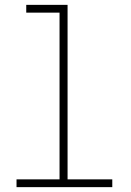

<svg xmlns="http://www.w3.org/2000/svg" viewBox="-20 -770 540 790"><path d="M48 0V-32H225V-718H88V-750H258V-32H442V0Z"/></svg>

Font: Trispace Thin Thin
Style: Regular
Weight: 250
Version: Version 1.210